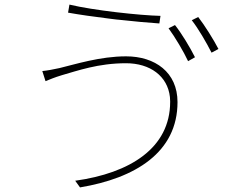

<svg xmlns="http://www.w3.org/2000/svg" viewBox="-20 -784 1040 835"><path d="M678 -715C588 -717 386 -739 282 -764L276 -729C326 -720 390 -711 455 -703L471 -701C476 -700 482 -700 487 -699L498 -698C563 -691 625 -685 673 -682L678 -715ZM930 -571C910 -610 870 -674 842 -710L814 -696C843 -659 877 -600 900 -555L930 -571ZM828 -535C806 -579 769 -640 741 -675L713 -661C741 -623 779 -559 798 -518L828 -535ZM752 -340C752 -470 654 -539 528 -539C415 -539 306 -504 239 -488C211 -482 186 -477 164 -475L178 -431C198 -439 216 -447 249 -457C316 -476 407 -509 528 -509C633 -509 709 -453 719 -362L720 -343V-341C720 -140 545 -31 307 2L328 31C568 -9 752 -121 752 -340ZM720 -357C720 -353 720 -350 720 -346V-343Z"/></svg>

Font: Glow Sans SC Normal ExtraLight
Style: Regular
Weight: 200
Designer: Ryoko NISHIZUKA (kana, bopomofo & ideographs); Paul D. Hunt (Latin, Greek & Cyrillic); Sandoll Communications, Soo-young
Version: Version 0.93